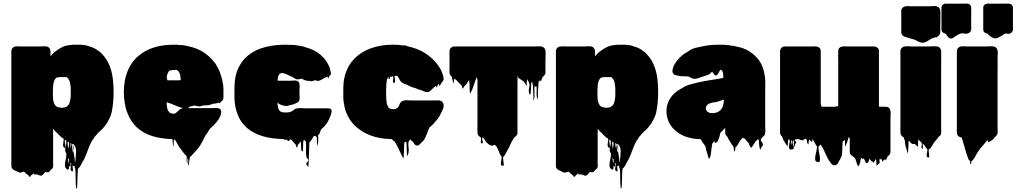

<svg xmlns="http://www.w3.org/2000/svg" viewBox="-20 -786 5819 1099"><path d="M630 -244Q630 -237 630 -231Q630 -225 629 -220Q628 -207 627 -194.5Q626 -182 624 -170Q622 -155 618.5 -140Q615 -125 608 -111L600 -96Q590 -75 573 -56Q572 -54 568 -50Q564 -45 558 -40.5Q552 -36 547 -31Q541 -24 535.5 -18.5Q530 -13 525 -6Q525 -6 524.5 -5.5Q524 -5 523 -5L514 10Q502 25 492 49.5Q482 74 473 99Q464 124 453 139Q452 140 451.5 142.5Q451 145 449 147Q449 147 449 147.5Q449 148 448 148Q448 149 446 153Q443 158 440.5 163Q438 168 433 173Q432 176 429 177L426 180Q424 202 423.5 234.5Q423 267 421 290Q421 291 418.5 292.5Q416 294 416 293Q413 270 413 235.5Q413 201 411 179Q408 177 408 175Q407 174 407 170.5Q407 167 407 166Q407 163 408 161Q407 163 402 165Q401 165 400.5 164.5Q400 164 399 164Q397 163 395 161Q396 174 397.5 186Q399 198 391 194Q381 189 385 174Q389 159 387 147Q386 147 384.5 146Q383 145 384 145Q384 144 383.5 143.5Q383 143 383 143Q384 153 384.5 161.5Q385 170 379 167Q376 165 374 162Q376 175 373.5 181.5Q371 188 363 183Q351 174 351.5 158.5Q352 143 356.5 125Q361 107 360 92Q358 90 356 86Q355 85 355 84Q353 78 353 72Q353 61 356 52Q358 43 359 34.5Q360 26 359 19Q357 17 355 16Q354 16 353 14Q352 12 353 14H351V25Q351 27 351.5 30Q352 33 352 36Q353 40 353.5 44.5Q354 49 354 57Q353 63 350.5 61Q348 59 345 57Q344 57 344 56.5Q344 56 344 56Q340 50 341 41.5Q342 33 343 26Q344 21 344.5 16.5Q345 12 344 8Q344 7 343.5 7Q343 7 343 6L336 3L335 2Q334 2 334 1.5Q334 1 333 1Q327 -3 323 -9Q320 -11 317 -13.5Q314 -16 312 -19Q310 -23 308 -24.5Q306 -26 304 -27Q302 -29 299 -31.5Q296 -34 294 -37Q292 -39 290 -41.5Q288 -44 286 -47Q284 -49 283 -50Q281 -53 283 -50.5Q285 -48 284 -42V151Q284 156 284.5 161.5Q285 167 283 172Q283 172 281 176Q280 177 280 177.5Q280 178 279 179Q277 182 271 186Q268 190 264 194.5Q260 199 254 200Q250 201 246.5 199.5Q243 198 240 197Q236 201 233 205.5Q230 210 226 214Q216 223 206.5 218Q197 213 186 212H178Q177 212 176 213Q175 214 174 213Q173 210 173 205L165 213Q164 214 162 215Q160 216 158 218Q157 219 155.5 222.5Q154 226 151 226Q147 226 145.5 222.5Q144 219 142 218Q142 218 142 217.5Q142 217 141 217Q139 216 135 212L128 206L125 203Q125 203 125 202.5Q125 202 124 202Q120 198 118 197L108 198Q107 199 103 201Q97 204 91 201Q90 202 89 201Q88 200 86 200Q86 200 74.5 194Q63 188 63 189Q59 187 56 185Q45 177 45 163V-493Q45 -499 46.5 -502Q48 -505 50 -509Q59 -520 71 -520Q74 -520 77 -520.5Q80 -521 83 -521Q89 -521 94.5 -520.5Q100 -520 105 -520H198Q206 -520 214.5 -520.5Q223 -521 231 -521Q235 -521 239 -521Q243 -521 247 -520Q248 -520 249 -519.5Q250 -519 251 -519Q260 -516 265 -507Q267 -503 268 -500Q269 -497 269 -486V-463Q271 -465 271 -466Q272 -466 272 -466.5Q272 -467 272 -467L273 -468Q277 -472 278 -474Q277 -473 282 -478.5Q287 -484 289 -485Q292 -487 294.5 -489.5Q297 -492 299 -493Q307 -499 314.5 -504Q322 -509 330 -513Q332 -515 334 -515Q346 -522 360.5 -525Q375 -528 389 -529Q396 -529 400 -530H416Q439 -531 459 -528.5Q479 -526 489 -521Q505 -517 518.5 -510.5Q532 -504 541 -496L550 -490Q554 -487 557.5 -484Q561 -481 564 -477Q592 -449 609 -405.5Q626 -362 629 -299Q630 -285 630 -274Q630 -263 630 -249ZM285 -210Q287 -201 290.5 -192.5Q294 -184 301 -178Q311 -171 325 -170Q327 -169 330 -169Q333 -169 335 -169L343 -170Q347 -171 350.5 -171.5Q354 -172 357 -173L362 -176Q373 -184 377 -195Q382 -207 384 -227Q385 -232 385 -237Q385 -242 385 -246V-275Q385 -280 384.5 -286Q384 -292 383 -298Q383 -303 382 -306Q381 -318 376 -327Q371 -337 365 -342Q361 -345 357.5 -345Q354 -345 349 -345Q341 -345 332 -345Q323 -345 315 -344Q312 -343 308 -342.5Q304 -342 301 -340Q294 -333 290.5 -324Q287 -315 285 -305Q285 -301 284.5 -296.5Q284 -292 284 -288Q283 -283 283 -277.5Q283 -272 283 -267Q282 -256 282.5 -245Q283 -234 284 -219V-214Q285 -213 285 -210ZM371 65Q372 63 372 60.5Q372 58 373 56Q374 50 374.5 44.5Q375 39 375 33Q375 29 375 29Q375 29 372 28Q372 28 371 27Q370 26 368 24H367V33Q367 38 367.5 43.5Q368 49 369 54Q370 56 370 59Q370 62 371 65ZM383 33V42L385 62Q386 57 386.5 53.5Q387 50 387 43V35Q385 33 383 33ZM397 42Q401 50 401 62Q401 65 401 68Q401 71 400 74V75Q402 91 405 108Q408 125 409 142V148Q410 145 410 142.5Q410 140 411 138Q411 136 411.5 132Q412 128 412 128Q415 105 415.5 80.5Q416 56 403 42Q400 38 398 38Q397 39 397 41H396Q396 41 396 40.5Q396 40 395 39Q392 35 391 35Q390 36 390.5 40.5Q391 45 391 46Q392 54 393.5 62Q395 70 396 78L398 89Q399 86 399 83Q399 80 400 77V76Q397 59 396.5 52.5Q396 46 397 42ZM373 152Q374 145 375 138Q376 131 375 125Q374 125 372.5 124Q371 123 372 123Q371 122 371 121.5Q371 121 370 120Q369 119 369 117.5Q369 116 368 115Q369 124 370.5 133.5Q372 143 373 152Z M1063 137Q1062 142 1062 153Q1062 164 1059 159Q1055 151 1057.5 140.5Q1060 130 1055 122Q1053 118 1053 126.5Q1053 135 1053 143Q1053 151 1051 148Q1047 138 1048.5 127.5Q1050 117 1048 107Q1043 103 1038.5 98Q1034 93 1031 89Q1027 84 1024 79.5Q1021 75 1018 71Q1010 63 1003 51L991 30Q991 29 988 23.5Q985 18 983 16Q981 14 979 13Q975 13 975 16Q974 26 974 35.5Q974 45 972 55Q972 57 971 52Q970 47 970 44Q969 36 968.5 27Q968 18 967 10H961Q901 8 852 -7Q803 -22 768 -53L762 -58L755 -65Q729 -93 712.5 -131Q696 -169 691 -221Q690 -221 690 -223Q689 -225 689 -233Q689 -234 689.5 -235Q690 -236 690 -237Q689 -242 689 -247.5Q689 -253 689 -259V-266Q690 -326 708 -373Q726 -420 758 -453Q760 -454 760.5 -455Q761 -456 762 -457Q763 -458 766 -460.5Q769 -463 769 -463Q772 -466 774 -467Q848 -530 974 -530H995Q999 -530 1000 -529Q1009 -529 1013 -528Q1027 -529 1034 -526Q1039 -525 1044 -524.5Q1049 -524 1054 -522Q1106 -512 1144 -487.5Q1182 -463 1207 -429Q1212 -425 1215 -419Q1218 -413 1221 -408L1229 -394Q1230 -391 1231.5 -388.5Q1233 -386 1234 -383Q1236 -380 1237 -377Q1238 -374 1239 -371Q1244 -357 1248.5 -342Q1253 -327 1255 -312Q1255 -308 1256 -306Q1258 -298 1258 -290Q1258 -282 1259 -274V-228Q1259 -214 1247 -205Q1244 -203 1240 -199Q1238 -194 1236 -194Q1236 -194 1232 -198Q1230 -198 1226 -197Q1222 -196 1220 -195Q1216 -194 1213 -193.5Q1210 -193 1206 -193Q1198 -192 1191 -189Q1184 -186 1176 -184Q1170 -183 1163 -183Q1156 -183 1149 -183Q1140 -182 1132.5 -179Q1125 -176 1117 -177Q1111 -178 1105 -179.5Q1099 -181 1092 -182Q1088 -181 1084.5 -180Q1081 -179 1077 -178Q1074 -177 1071 -177Q1068 -177 1065 -175Q1062 -173 1056 -167H1193Q1197 -167 1201.5 -167.5Q1206 -168 1211 -168H1216Q1222 -168 1230 -166Q1232 -166 1233 -165.5Q1234 -165 1235 -165Q1242 -162 1245 -154Q1247 -148 1246 -144Q1246 -137 1243 -128L1240 -120Q1234 -104 1224 -93Q1220 -88 1216 -83Q1212 -78 1207 -73Q1203 -69 1199 -65Q1195 -61 1190 -57L1184 -51Q1179 -46 1175.5 -39.5Q1172 -33 1168 -27Q1165 -24 1164 -22Q1166 -24 1164 -20Q1162 -16 1160 -18Q1158 -13 1155.5 -9Q1153 -5 1149 3Q1147 8 1144.5 12.5Q1142 17 1140 22Q1134 33 1129 40Q1128 43 1126.5 45.5Q1125 48 1123 50L1119 56Q1118 57 1117 59Q1116 61 1114 63Q1108 70 1102 76.5Q1096 83 1090 90L1083 97Q1081 100 1078.5 103Q1076 106 1073 108Q1069 112 1067 112Q1066 118 1065.5 124.5Q1065 131 1063 137ZM938 -326H943Q956 -326 969 -326.5Q982 -327 995 -326L1014 -327V-339Q1013 -340 1013 -341Q1013 -345 1012.5 -350Q1012 -355 1011 -359L1005 -373Q1004 -374 1004 -374.5Q1004 -375 1003 -376Q998 -383 992 -385Q992 -386 989 -386H988Q981 -386 974 -385.5Q967 -385 960 -384Q958 -383 954.5 -382.5Q951 -382 948 -380Q947 -379 947 -378.5Q947 -378 946 -377Q944 -375 943 -372Q942 -369 940 -367Q934 -351 934.5 -344Q935 -337 938 -326ZM965 -136Q967 -135 977 -135Q983 -137 988.5 -141Q994 -145 998 -149L1007 -158Q1015 -164 1019 -165Q1023 -166 1028 -167Q1021 -169 1014.5 -171Q1008 -173 1001 -175Q990 -179 979.5 -184Q969 -189 958 -193L938 -199Q936 -201 934 -201V-196Q934 -195 934.5 -187.5Q935 -180 935 -178Q936 -167 940.5 -156.5Q945 -146 953 -140L961 -137Q962 -136 965 -136Z M1852 -82 1845 -73Q1844 -71 1839 -65Q1834 -59 1828 -54L1827 -53Q1827 -53 1826.5 -52.5Q1826 -52 1825 -52L1819 -46Q1818 -46 1818 -45.5Q1818 -45 1818 -45Q1814 -37 1811.5 -27.5Q1809 -18 1801 -13Q1801 2 1801.5 16.5Q1802 31 1797 45Q1795 52 1794.5 43Q1794 34 1794 20Q1794 6 1793 -1Q1792 -3 1790.5 -3Q1789 -3 1788 -4Q1787 -5 1787 -8Q1781 -6 1777 -9Q1776 -6 1774 -3Q1772 0 1770 3Q1766 10 1761.5 17Q1757 24 1751 28Q1750 49 1749.5 70Q1749 91 1748 113Q1748 122 1747 138.5Q1746 155 1745.5 165Q1745 175 1743 167Q1732 156 1733 150.5Q1734 145 1739 141.5Q1744 138 1745 132.5Q1746 127 1735 116Q1730 94 1731.5 71Q1733 48 1731 26Q1731 24 1730 24Q1729 24 1728 23Q1727 21 1726 19Q1725 17 1723 16H1721Q1717 18 1717 17Q1715 33 1715 49.5Q1715 66 1713 82Q1713 83 1709 79Q1705 77 1705 75Q1703 62 1703 48.5Q1703 35 1701 22Q1698 27 1694 33Q1690 39 1685 42Q1684 46 1683.5 50Q1683 54 1681 57Q1680 58 1678.5 57Q1677 56 1676 55Q1675 52 1674.5 48Q1674 44 1672 41Q1671 40 1669 38Q1667 36 1665 34Q1661 30 1658 26Q1655 22 1651 18Q1651 18 1650.5 17.5Q1650 17 1650 16Q1649 15 1648 14Q1647 13 1645 12Q1641 11 1638.5 15Q1636 19 1633 21Q1628 23 1626 18.5Q1624 14 1621 13L1613 15Q1609 16 1605 10H1599Q1466 7 1396 -52Q1395 -52 1395 -52.5Q1395 -53 1394 -53Q1393 -55 1391 -56.5Q1389 -58 1387 -60Q1340 -104 1326 -182Q1326 -184 1325.5 -186Q1325 -188 1325 -189Q1322 -208 1322 -228Q1322 -248 1322 -267Q1322 -283 1322.5 -299Q1323 -315 1325 -330Q1325 -332 1325.5 -333Q1326 -334 1326 -335Q1333 -384 1358 -421Q1362 -427 1366 -433Q1370 -439 1374 -443Q1449 -530 1613 -530Q1619 -530 1625.5 -530Q1632 -530 1638 -529Q1653 -530 1669 -528Q1685 -526 1700 -523Q1707 -522 1713.5 -520.5Q1720 -519 1727 -516Q1779 -502 1810.5 -476Q1842 -450 1858 -418Q1858 -417 1859.5 -415Q1861 -413 1860 -414Q1864 -407 1866.5 -399.5Q1869 -392 1871 -384Q1871 -381 1871.5 -378.5Q1872 -376 1873 -373Q1875 -369 1875 -365Q1875 -364 1873 -360Q1873 -358 1872 -357Q1871 -355 1869 -354Q1867 -353 1869 -354Q1869 -354 1868.5 -353.5Q1868 -353 1867 -353Q1866 -351 1863 -344.5Q1860 -338 1859 -338Q1858 -338 1858 -338.5Q1858 -339 1858 -339Q1856 -339 1856 -342.5Q1856 -346 1854 -347L1846 -344Q1839 -341 1833 -337Q1827 -333 1820 -330Q1815 -327 1808.5 -324.5Q1802 -322 1795 -323L1785 -327Q1782 -327 1781 -326Q1779 -326 1775 -324Q1771 -323 1767.5 -321.5Q1764 -320 1760 -321Q1757 -321 1751 -323Q1747 -323 1743.5 -323Q1740 -323 1736 -324Q1728 -325 1721 -328.5Q1714 -332 1707 -336Q1706 -336 1706 -335.5Q1706 -335 1705 -335Q1697 -333 1688.5 -332Q1680 -331 1672 -334Q1668 -336 1664 -339Q1660 -342 1656 -344Q1650 -347 1644 -349.5Q1638 -352 1632 -355Q1624 -359 1615 -363Q1606 -367 1595 -368Q1588 -368 1583 -365Q1573 -358 1570 -339Q1569 -334 1569 -324H1649Q1656 -324 1663 -325Q1670 -326 1677 -324Q1691 -321 1694 -306Q1695 -302 1695 -298Q1695 -294 1695 -289Q1695 -282 1694.5 -274.5Q1694 -267 1694 -259Q1694 -252 1694.5 -245Q1695 -238 1695 -231Q1695 -227 1695 -223Q1695 -219 1694 -215Q1694 -213 1692 -209Q1688 -200 1679 -198Q1673 -194 1669 -193Q1665 -191 1660 -189Q1655 -187 1646 -186Q1635 -182 1624.5 -180Q1614 -178 1601 -182Q1595 -184 1588.5 -186Q1582 -188 1577 -192Q1575 -193 1572 -196Q1572 -195 1570.5 -200.5Q1569 -206 1569 -191V-184Q1570 -177 1572 -169Q1574 -161 1578 -155Q1583 -148 1589 -146Q1595 -144 1600 -143H1602Q1605 -142 1613 -142Q1621 -142 1627 -142.5Q1633 -143 1637 -144Q1641 -145 1644 -146.5Q1647 -148 1650 -149Q1655 -151 1659 -154.5Q1663 -158 1667 -161Q1669 -163 1673.5 -164Q1678 -165 1683 -166Q1694 -168 1705.5 -167Q1717 -166 1727 -166H1862Q1865 -166 1867 -165Q1870 -165 1874 -161Q1876 -160 1877 -155Q1878 -155 1878 -153Q1879 -150 1877 -141Q1877 -140 1876.5 -139Q1876 -138 1876 -137Q1875 -133 1874 -130Q1873 -127 1872 -124Q1865 -103 1852 -82Z M2513 -201Q2519 -195 2519 -187Q2521 -174 2515 -160.5Q2509 -147 2504 -137Q2495 -118 2483.5 -103.5Q2472 -89 2459 -75Q2456 -72 2451.5 -68Q2447 -64 2445 -62Q2443 -61 2440 -58Q2440 -58 2438 -56Q2434 -49 2431 -40Q2428 -31 2425 -23Q2421 -15 2417 -5Q2413 5 2408 13L2402 21L2401 22Q2398 25 2395.5 27.5Q2393 30 2390 32Q2387 35 2384.5 38Q2382 41 2378 44Q2371 49 2363 46.5Q2355 44 2350 37Q2349 35 2348.5 32.5Q2348 30 2346 29Q2344 27 2344 26Q2340 24 2335 19Q2332 17 2330 14Q2328 12 2328 12Q2318 22 2317.5 35Q2317 48 2319 62Q2321 76 2318 90Q2318 93 2314 99Q2313 101 2312 105.5Q2311 110 2310 108Q2308 87 2308 66.5Q2308 46 2306 25Q2306 25 2302 27Q2301 27 2300.5 27.5Q2300 28 2298 28Q2295 28 2294 29Q2293 51 2292.5 74.5Q2292 98 2290 121Q2290 122 2289 119.5Q2288 117 2286 116L2282 109Q2279 103 2276 96.5Q2273 90 2270 84Q2260 60 2246 36Q2241 27 2236 20Q2236 22 2234 22Q2233 23 2230 17Q2224 10 2217 10Q2088 7 2011 -67L2007 -71Q1985 -94 1969.5 -124.5Q1954 -155 1949 -192Q1945 -210 1945 -228Q1945 -246 1945 -265V-266Q1945 -274 1945 -282.5Q1945 -291 1946 -300Q1946 -305 1946.5 -310Q1947 -315 1948 -320Q1948 -322 1948 -325Q1948 -328 1949 -331Q1949 -332 1949.5 -333Q1950 -334 1950 -335Q1955 -361 1965 -384.5Q1975 -408 1989 -428Q1991 -431 1996 -436Q2034 -482 2093.5 -506Q2153 -530 2226 -530Q2232 -530 2238 -530Q2244 -530 2249 -529Q2255 -531 2260 -529L2284 -526Q2298 -528 2307 -524L2313 -521Q2378 -507 2420 -477.5Q2462 -448 2487 -413Q2489 -410 2491.5 -406.5Q2494 -403 2496 -399Q2509 -380 2515 -356Q2516 -355 2516 -353.5Q2516 -352 2517 -350Q2521 -336 2518 -327Q2518 -326 2517.5 -325.5Q2517 -325 2517 -325Q2516 -321 2514 -319.5Q2512 -318 2510 -316Q2509 -315 2508 -313.5Q2507 -312 2506 -310Q2506 -310 2504 -306Q2502 -302 2500 -300Q2499 -299 2498.5 -296Q2498 -293 2496 -294Q2494 -296 2494 -299.5Q2494 -303 2492 -305Q2491 -306 2488 -303Q2486 -301 2484 -295Q2483 -292 2482.5 -288.5Q2482 -285 2480 -285Q2478 -285 2478 -289.5Q2478 -294 2476 -295Q2476 -296 2472 -292Q2468 -288 2464 -286Q2456 -279 2446 -268.5Q2436 -258 2424 -259Q2416 -259 2408 -263Q2400 -267 2392 -269Q2388 -271 2382.5 -272Q2377 -273 2372 -275Q2368 -277 2363 -279.5Q2358 -282 2353 -283Q2347 -285 2340.5 -286.5Q2334 -288 2329 -291Q2324 -293 2319 -296Q2314 -299 2309 -301Q2304 -304 2298.5 -305.5Q2293 -307 2288 -309Q2284 -311 2282 -313Q2274 -317 2269 -327Q2265 -334 2261.5 -341.5Q2258 -349 2251 -353L2245 -347Q2249 -351 2249 -353Q2248 -353 2244.5 -352Q2241 -351 2239 -350V-341Q2240 -337 2240.5 -333.5Q2241 -330 2241 -326Q2243 -318 2240 -315Q2239 -312 2236.5 -312Q2234 -312 2232 -312L2231 -313Q2229 -315 2229 -320Q2229 -325 2230 -330.5Q2231 -336 2231 -341V-346Q2231 -349 2230.5 -349.5Q2230 -350 2230 -350Q2229 -350 2228 -349.5Q2227 -349 2226 -349Q2222 -347 2222 -347Q2221 -346 2217 -346Q2216 -346 2214.5 -347Q2213 -348 2212 -346Q2211 -344 2211 -338Q2211 -332 2208 -333Q2203 -335 2203 -340Q2203 -345 2204 -348Q2202 -346 2202 -346Q2200 -342 2200 -342Q2199 -340 2198 -337Q2197 -334 2196 -332Q2193 -326 2193 -318Q2192 -313 2191.5 -307Q2191 -301 2191 -295V-290Q2191 -286 2191 -281.5Q2191 -277 2190 -272Q2190 -258 2190 -246.5Q2190 -235 2191 -224V-218Q2192 -216 2192 -211Q2192 -206 2193 -204Q2193 -201 2193.5 -198.5Q2194 -196 2194 -193Q2195 -192 2195 -190.5Q2195 -189 2196 -187Q2200 -174 2208 -167Q2210 -165 2217 -163Q2219 -162 2223 -162Q2227 -161 2230 -161Q2233 -161 2237 -161Q2239 -162 2241.5 -162Q2244 -162 2246 -163Q2249 -165 2252.5 -167Q2256 -169 2258 -172Q2259 -174 2260 -175Q2261 -176 2262 -177L2268 -191Q2271 -200 2279 -205Q2281 -208 2284.5 -208.5Q2288 -209 2287 -209Q2291 -211 2294 -211Q2302 -213 2314.5 -212Q2327 -211 2337 -211H2468Q2475 -211 2482.5 -211.5Q2490 -212 2497 -211Q2503 -209 2506 -207L2511 -204Q2513 -202 2513 -201Z M3102 -395Q3102 -389 3102.5 -382.5Q3103 -376 3102 -370Q3102 -365 3101 -363Q3100 -362 3100 -361Q3100 -360 3099 -359Q3101 -361 3097.5 -357Q3094 -353 3095 -354Q3094 -353 3093 -352Q3092 -351 3091 -350Q3091 -350 3090.5 -349.5Q3090 -349 3089 -349Q3089 -349 3088.5 -348.5Q3088 -348 3087 -348Q3086 -346 3085.5 -343Q3085 -340 3083 -338Q3081 -332 3079 -328Q3078 -326 3077.5 -321.5Q3077 -317 3075 -319Q3073 -321 3073 -328Q3072 -327 3071 -326Q3070 -325 3069 -324Q3067 -322 3067 -322Q3066 -321 3065 -320.5Q3064 -320 3063 -319Q3062 -306 3061.5 -293Q3061 -280 3059 -267Q3059 -260 3059 -246Q3059 -232 3058.5 -223Q3058 -214 3055 -221Q3050 -238 3051.5 -256.5Q3053 -275 3051 -292Q3051 -294 3050 -292Q3049 -290 3048 -290Q3047 -289 3046 -289.5Q3045 -290 3044 -290Q3043 -291 3041.5 -294Q3040 -297 3040 -295Q3038 -275 3039.5 -254Q3041 -233 3036 -213Q3034 -206 3033.5 -215.5Q3033 -225 3033 -239.5Q3033 -254 3032 -262Q3031 -278 3031 -284Q3031 -290 3030.5 -296Q3030 -302 3026 -317Q3026 -317 3025.5 -316.5Q3025 -316 3024 -316L3021 -313Q3020 -297 3019.5 -281Q3019 -265 3017 -249Q3017 -248 3015 -246Q3013 -244 3012 -245Q3005 -260 3007 -272Q3009 -284 3011 -295.5Q3013 -307 3003 -322L2997 -333Q2995 -323 2995 -313.5Q2995 -304 2993 -294Q2992 -292 2991 -296.5Q2990 -301 2989 -303Q2988 -306 2985.5 -309Q2983 -312 2981 -315Q2977 -321 2966 -327.5Q2955 -334 2946 -341Q2938 -357 2938 -357Q2938 -357 2940.5 -349.5Q2943 -342 2942 -337Q2943 -331 2942.5 -325Q2942 -319 2942 -312V-31Q2942 -28 2942 -24.5Q2942 -21 2941 -18L2938 -12L2935 -9Q2934 -8 2933.5 -7Q2933 -6 2931 -5Q2931 -5 2930.5 -4.5Q2930 -4 2929 -4Q2929 -4 2928.5 -3.5Q2928 -3 2927 -3Q2926 0 2920 7L2919 8Q2918 9 2915.5 14.5Q2913 20 2909 25Q2907 29 2904.5 34Q2902 39 2900 44L2891 63Q2890 65 2889 67Q2888 69 2886 71Q2879 86 2869 103Q2863 111 2860 112Q2859 120 2861 133Q2863 146 2863.5 155.5Q2864 165 2855 163Q2847 161 2847 151.5Q2847 142 2849.5 130.5Q2852 119 2851 110Q2850 109 2850 108Q2849 108 2848.5 107.5Q2848 107 2848 107L2843 99Q2843 99 2843 98.5Q2843 98 2842 98Q2842 97 2841.5 96.5Q2841 96 2841 95Q2839 91 2839 90Q2835 79 2830.5 69Q2826 59 2820 50Q2819 49 2818 48Q2817 47 2816 46Q2813 44 2810 44Q2807 44 2804 45Q2801 48 2796 48Q2789 48 2782 43.5Q2775 39 2770 34L2762 26Q2757 19 2752.5 11.5Q2748 4 2740 0Q2739 9 2742.5 22.5Q2746 36 2738 35Q2730 34 2732.5 21.5Q2735 9 2731 -1L2725 -4Q2713 -13 2713 -28Q2712 -39 2712.5 -50Q2713 -61 2713 -70V-329L2709 -345Q2709 -344 2705 -334.5Q2701 -325 2701 -325Q2697 -312 2692 -298.5Q2687 -285 2682 -271Q2678 -262 2674 -256Q2673 -254 2671.5 -251Q2670 -248 2670 -249Q2668 -268 2668 -287Q2668 -306 2666 -325Q2666 -324 2661 -324Q2659 -320 2657 -316Q2655 -312 2652 -308Q2648 -299 2639 -294Q2639 -293 2634.5 -286.5Q2630 -280 2630 -280Q2626 -278 2626 -284Q2623 -291 2623.5 -291.5Q2624 -292 2624 -293Q2624 -294 2618 -301L2600 -319Q2597 -322 2594 -325.5Q2591 -329 2584 -333Q2582 -335 2580 -335Q2578 -330 2578.5 -322.5Q2579 -315 2575 -310Q2574 -308 2573.5 -314Q2573 -320 2571 -324L2568 -337Q2567 -339 2566.5 -342Q2566 -345 2565 -348Q2557 -354 2554 -364Q2553 -366 2553 -370Q2552 -378 2552.5 -385Q2553 -392 2553 -399V-493Q2553 -508 2566 -516Q2566 -516 2566.5 -516.5Q2567 -517 2568 -517Q2570 -519 2572.5 -519Q2575 -519 2577 -520H3043Q3048 -520 3053 -520.5Q3058 -521 3063 -521Q3069 -521 3075 -520.5Q3081 -520 3086 -518Q3090 -516 3091 -515Q3097 -512 3100 -503Q3102 -499 3102 -495Q3103 -491 3103 -487Q3103 -483 3103 -479Q3102 -458 3102 -437Q3102 -416 3102 -395Z M3747 -244Q3747 -237 3747 -231Q3747 -225 3746 -220Q3745 -207 3744 -194.5Q3743 -182 3741 -170Q3739 -155 3735.5 -140Q3732 -125 3725 -111L3717 -96Q3707 -75 3690 -56Q3689 -54 3685 -50Q3681 -45 3675 -40.5Q3669 -36 3664 -31Q3658 -24 3652.5 -18.5Q3647 -13 3642 -6Q3642 -6 3641.5 -5.5Q3641 -5 3640 -5L3631 10Q3619 25 3609 49.5Q3599 74 3590 99Q3581 124 3570 139Q3569 140 3568.5 142.5Q3568 145 3566 147Q3566 147 3566 147.5Q3566 148 3565 148Q3565 149 3563 153Q3560 158 3557.5 163Q3555 168 3550 173Q3549 176 3546 177L3543 180Q3541 202 3540.5 234.5Q3540 267 3538 290Q3538 291 3535.5 292.5Q3533 294 3533 293Q3530 270 3530 235.5Q3530 201 3528 179Q3525 177 3525 175Q3524 174 3524 170.5Q3524 167 3524 166Q3524 163 3525 161Q3524 163 3519 165Q3518 165 3517.5 164.5Q3517 164 3516 164Q3514 163 3512 161Q3513 174 3514.5 186Q3516 198 3508 194Q3498 189 3502 174Q3506 159 3504 147Q3503 147 3501.5 146Q3500 145 3501 145Q3501 144 3500.5 143.5Q3500 143 3500 143Q3501 153 3501.5 161.5Q3502 170 3496 167Q3493 165 3491 162Q3493 175 3490.5 181.5Q3488 188 3480 183Q3468 174 3468.5 158.5Q3469 143 3473.5 125Q3478 107 3477 92Q3475 90 3473 86Q3472 85 3472 84Q3470 78 3470 72Q3470 61 3473 52Q3475 43 3476 34.5Q3477 26 3476 19Q3474 17 3472 16Q3471 16 3470 14Q3469 12 3470 14H3468V25Q3468 27 3468.5 30Q3469 33 3469 36Q3470 40 3470.5 44.5Q3471 49 3471 57Q3470 63 3467.5 61Q3465 59 3462 57Q3461 57 3461 56.5Q3461 56 3461 56Q3457 50 3458 41.5Q3459 33 3460 26Q3461 21 3461.5 16.5Q3462 12 3461 8Q3461 7 3460.5 7Q3460 7 3460 6L3453 3L3452 2Q3451 2 3451 1.5Q3451 1 3450 1Q3444 -3 3440 -9Q3437 -11 3434 -13.5Q3431 -16 3429 -19Q3427 -23 3425 -24.5Q3423 -26 3421 -27Q3419 -29 3416 -31.5Q3413 -34 3411 -37Q3409 -39 3407 -41.5Q3405 -44 3403 -47Q3401 -49 3400 -50Q3398 -53 3400 -50.5Q3402 -48 3401 -42V151Q3401 156 3401.5 161.5Q3402 167 3400 172Q3400 172 3398 176Q3397 177 3397 177.5Q3397 178 3396 179Q3394 182 3388 186Q3385 190 3381 194.5Q3377 199 3371 200Q3367 201 3363.5 199.5Q3360 198 3357 197Q3353 201 3350 205.5Q3347 210 3343 214Q3333 223 3323.5 218Q3314 213 3303 212H3295Q3294 212 3293 213Q3292 214 3291 213Q3290 210 3290 205L3282 213Q3281 214 3279 215Q3277 216 3275 218Q3274 219 3272.5 222.5Q3271 226 3268 226Q3264 226 3262.5 222.5Q3261 219 3259 218Q3259 218 3259 217.5Q3259 217 3258 217Q3256 216 3252 212L3245 206L3242 203Q3242 203 3242 202.5Q3242 202 3241 202Q3237 198 3235 197L3225 198Q3224 199 3220 201Q3214 204 3208 201Q3207 202 3206 201Q3205 200 3203 200Q3203 200 3191.5 194Q3180 188 3180 189Q3176 187 3173 185Q3162 177 3162 163V-493Q3162 -499 3163.5 -502Q3165 -505 3167 -509Q3176 -520 3188 -520Q3191 -520 3194 -520.5Q3197 -521 3200 -521Q3206 -521 3211.5 -520.5Q3217 -520 3222 -520H3315Q3323 -520 3331.5 -520.5Q3340 -521 3348 -521Q3352 -521 3356 -521Q3360 -521 3364 -520Q3365 -520 3366 -519.5Q3367 -519 3368 -519Q3377 -516 3382 -507Q3384 -503 3385 -500Q3386 -497 3386 -486V-463Q3388 -465 3388 -466Q3389 -466 3389 -466.5Q3389 -467 3389 -467L3390 -468Q3394 -472 3395 -474Q3394 -473 3399 -478.5Q3404 -484 3406 -485Q3409 -487 3411.5 -489.5Q3414 -492 3416 -493Q3424 -499 3431.5 -504Q3439 -509 3447 -513Q3449 -515 3451 -515Q3463 -522 3477.5 -525Q3492 -528 3506 -529Q3513 -529 3517 -530H3533Q3556 -531 3576 -528.5Q3596 -526 3606 -521Q3622 -517 3635.5 -510.5Q3649 -504 3658 -496L3667 -490Q3671 -487 3674.5 -484Q3678 -481 3681 -477Q3709 -449 3726 -405.5Q3743 -362 3746 -299Q3747 -285 3747 -274Q3747 -263 3747 -249ZM3402 -210Q3404 -201 3407.5 -192.5Q3411 -184 3418 -178Q3428 -171 3442 -170Q3444 -169 3447 -169Q3450 -169 3452 -169L3460 -170Q3464 -171 3467.5 -171.5Q3471 -172 3474 -173L3479 -176Q3490 -184 3494 -195Q3499 -207 3501 -227Q3502 -232 3502 -237Q3502 -242 3502 -246V-275Q3502 -280 3501.5 -286Q3501 -292 3500 -298Q3500 -303 3499 -306Q3498 -318 3493 -327Q3488 -337 3482 -342Q3478 -345 3474.5 -345Q3471 -345 3466 -345Q3458 -345 3449 -345Q3440 -345 3432 -344Q3429 -343 3425 -342.5Q3421 -342 3418 -340Q3411 -333 3407.5 -324Q3404 -315 3402 -305Q3402 -301 3401.5 -296.5Q3401 -292 3401 -288Q3400 -283 3400 -277.5Q3400 -272 3400 -267Q3399 -256 3399.5 -245Q3400 -234 3401 -219V-214Q3402 -213 3402 -210ZM3488 65Q3489 63 3489 60.5Q3489 58 3490 56Q3491 50 3491.5 44.5Q3492 39 3492 33Q3492 29 3492 29Q3492 29 3489 28Q3489 28 3488 27Q3487 26 3485 24H3484V33Q3484 38 3484.5 43.5Q3485 49 3486 54Q3487 56 3487 59Q3487 62 3488 65ZM3500 33V42L3502 62Q3503 57 3503.5 53.5Q3504 50 3504 43V35Q3502 33 3500 33ZM3514 42Q3518 50 3518 62Q3518 65 3518 68Q3518 71 3517 74V75Q3519 91 3522 108Q3525 125 3526 142V148Q3527 145 3527 142.5Q3527 140 3528 138Q3528 136 3528.5 132Q3529 128 3529 128Q3532 105 3532.5 80.5Q3533 56 3520 42Q3517 38 3515 38Q3514 39 3514 41H3513Q3513 41 3513 40.5Q3513 40 3512 39Q3509 35 3508 35Q3507 36 3507.5 40.5Q3508 45 3508 46Q3509 54 3510.5 62Q3512 70 3513 78L3515 89Q3516 86 3516 83Q3516 80 3517 77V76Q3514 59 3513.5 52.5Q3513 46 3514 42ZM3490 152Q3491 145 3492 138Q3493 131 3492 125Q3491 125 3489.5 124Q3488 123 3489 123Q3488 122 3488 121.5Q3488 121 3487 120Q3486 119 3486 117.5Q3486 116 3485 115Q3486 124 3487.5 133.5Q3489 143 3490 152Z M4361 -36Q4361 -32 4360 -30Q4360 -17 4355 -11Q4354 -9 4351 -6.5Q4348 -4 4345 -2Q4334 9 4335 16Q4336 23 4341 28Q4346 33 4347 40Q4348 47 4337 58Q4336 61 4335.5 64.5Q4335 68 4333 70Q4332 71 4329 65Q4328 60 4327 54Q4326 48 4325 42Q4324 25 4324.5 22.5Q4325 20 4320 9L4316 13Q4313 16 4310.5 18Q4308 20 4305 24Q4301 30 4297 36Q4293 42 4289 48Q4288 49 4286 53Q4284 57 4282 58Q4277 60 4274 53Q4271 46 4269 44Q4268 41 4267.5 38Q4267 35 4265 32Q4263 31 4259 27Q4257 25 4256 23L4246 11L4241 6Q4239 7 4236 5Q4233 3 4231 2Q4226 7 4226 8Q4218 15 4212.5 24.5Q4207 34 4202 44Q4201 46 4198.5 49Q4196 52 4193 54Q4191 56 4190 56Q4189 62 4188.5 68.5Q4188 75 4186 81Q4185 82 4183.5 80.5Q4182 79 4182 78Q4180 70 4180.5 66.5Q4181 63 4177 51Q4176 51 4175.5 50.5Q4175 50 4175 50Q4175 49 4173 47Q4173 45 4171.5 44Q4170 43 4170 43L4161 28L4149 9Q4148 5 4146 1.5Q4144 -2 4142 -5L4141 -6Q4137 -9 4133 -16Q4133 -17 4132.5 -17.5Q4132 -18 4132 -19Q4131 -24 4131 -30.5Q4131 -37 4131 -47V-55Q4129 -53 4128 -51L4125 -48Q4116 -37 4105 -28Q4101 -18 4099 -7.5Q4097 3 4092 13Q4091 17 4088.5 21.5Q4086 26 4082 29Q4081 30 4076.5 31Q4072 32 4071 31Q4070 28 4070 24.5Q4070 21 4070 18Q4069 21 4067.5 23.5Q4066 26 4064 28Q4063 30 4061 31.5Q4059 33 4057 35Q4054 51 4052.5 65.5Q4051 80 4049 96Q4048 100 4047 104.5Q4046 109 4044 114Q4044 119 4041 122Q4040 123 4037 120Q4036 118 4035 115.5Q4034 113 4033 111Q4032 106 4029 94.5Q4026 83 4024 79Q4023 75 4022 70.5Q4021 66 4020 62Q4019 59 4018.5 55.5Q4018 52 4016 48L4013 45Q4010 41 4007 36.5Q4004 32 4001 28Q4000 25 3998 22.5Q3996 20 3994 16Q3993 14 3992 12.5Q3991 11 3989 10H3981Q3916 8 3869.5 -21Q3823 -50 3805 -95Q3804 -98 3803 -101Q3802 -104 3801 -107Q3801 -108 3800.5 -109Q3800 -110 3800 -111Q3799 -116 3798 -120.5Q3797 -125 3796 -129Q3795 -135 3795 -141.5Q3795 -148 3795 -154Q3795 -158 3795.5 -161Q3796 -164 3796 -168L3797 -175Q3800 -191 3806 -204Q3820 -236 3849 -259Q3855 -264 3861 -268Q3867 -272 3874 -276L3887 -283Q3889 -285 3892 -287Q3895 -289 3898 -290Q3900 -292 3903 -293Q3906 -294 3909 -295Q3920 -300 3931.5 -303Q3943 -306 3955 -309Q3969 -313 3983.5 -316Q3998 -319 4014 -322L4038 -326Q4052 -328 4065.5 -330.5Q4079 -333 4093 -335Q4097 -335 4098 -336L4120 -340V-356Q4120 -352 4119.5 -358Q4119 -364 4119 -365Q4119 -364 4118.5 -367.5Q4118 -371 4118 -370Q4118 -371 4117.5 -372Q4117 -373 4117 -374Q4115 -380 4109 -386Q4108 -386 4108 -386.5Q4108 -387 4106 -387Q4104 -386 4101.5 -383Q4099 -380 4098 -378Q4095 -373 4091 -365.5Q4087 -358 4081 -355Q4074 -351 4068 -360Q4062 -369 4058 -373Q4056 -375 4055 -375L4046 -366Q4043 -364 4040 -362Q4037 -360 4034 -358Q4028 -355 4021.5 -353.5Q4015 -352 4009 -350Q3997 -346 3985.5 -341.5Q3974 -337 3962 -335Q3947 -333 3934 -341.5Q3921 -350 3906 -349Q3892 -349 3878.5 -350Q3865 -351 3851 -355Q3847 -357 3846 -357Q3845 -357 3844 -356Q3843 -355 3842 -356Q3841 -357 3840.5 -358Q3840 -359 3838 -360Q3837 -362 3835 -364Q3833 -366 3833 -366Q3832 -367 3830 -371Q3828 -377 3829 -383.5Q3830 -390 3832 -396Q3833 -399 3834 -402Q3835 -405 3836 -409Q3846 -428 3858 -442Q3869 -456 3884.5 -469Q3900 -482 3920 -492Q3928 -499 3939 -504Q3949 -509 3960.5 -512Q3972 -515 3984 -517Q4007 -523 4034 -526.5Q4061 -530 4093 -530H4113Q4119 -530 4124 -530Q4129 -530 4132 -529L4139 -528H4144Q4157 -528 4163 -525Q4180 -524 4197 -519Q4209 -517 4220.5 -514Q4232 -511 4241 -506Q4254 -502 4266.5 -494Q4279 -486 4289 -478Q4289 -477 4289.5 -477Q4290 -477 4290 -477Q4293 -475 4295.5 -472.5Q4298 -470 4300 -468Q4348 -425 4357 -353Q4358 -352 4358 -350Q4361 -329 4360.5 -308Q4360 -287 4360 -266V-59Q4360 -54 4360.5 -48Q4361 -42 4361 -36ZM4123 -203V-215Q4123 -216 4121 -215Q4120 -215 4118.5 -214.5Q4117 -214 4116 -214Q4112 -212 4107 -210.5Q4102 -209 4097 -207Q4087 -203 4076.5 -201.5Q4066 -200 4055 -198Q4050 -197 4044 -195Q4038 -193 4033 -190Q4029 -187 4027 -184Q4020 -175 4020 -166Q4020 -159 4027 -148Q4029 -147 4031.5 -145.5Q4034 -144 4037 -142L4042 -140Q4055 -139 4056 -138.5Q4057 -138 4068 -139Q4111 -145 4120 -188Q4122 -194 4122 -199Q4122 -202 4123 -203Z M4895 164Q4894 165 4893 164Q4892 163 4890 162Q4888 160 4886 154Q4879 135 4877.5 127Q4876 119 4862 109Q4860 108 4858 106.5Q4856 105 4854 104Q4844 96 4844 83V8L4839 0Q4836 0 4836 2Q4835 6 4834.5 10Q4834 14 4832 19Q4831 25 4828 30Q4825 35 4823 41Q4822 44 4821 49.5Q4820 55 4819 52Q4816 44 4816.5 34Q4817 24 4815 15Q4815 15 4811 19Q4809 20 4806.5 21.5Q4804 23 4803 26Q4802 45 4801.5 64Q4801 83 4799 103Q4799 104 4795.5 111Q4792 118 4792 119Q4787 129 4778 145.5Q4769 162 4753 160Q4744 158 4738.5 151Q4733 144 4728 137Q4718 123 4711 106.5Q4704 90 4696 74Q4694 68 4690.5 62Q4687 56 4683 51Q4681 47 4680 46Q4679 44 4678.5 43Q4678 42 4676 42Q4674 44 4671.5 47Q4669 50 4665 52Q4664 63 4667 79Q4670 95 4672.5 110Q4675 125 4673 134Q4671 143 4660 142Q4645 139 4645.5 122.5Q4646 106 4651.5 85.5Q4657 65 4656 50Q4655 49 4654 48Q4653 47 4652 46Q4650 44 4648 40Q4647 38 4645.5 35Q4644 32 4642 29L4636 18Q4635 16 4634 13.5Q4633 11 4631 9Q4630 13 4630 17.5Q4630 22 4628 26Q4628 26 4620 21Q4618 19 4616 16.5Q4614 14 4612 12Q4609 19 4608.5 28.5Q4608 38 4608 39Q4608 40 4606.5 39.5Q4605 39 4604 38Q4599 32 4599 23.5Q4599 15 4593 8Q4593 8 4592.5 8Q4592 8 4591 7Q4587 11 4579 14Q4579 19 4576 18Q4577 18 4574 17Q4571 16 4572 16Q4565 17 4558.5 13.5Q4552 10 4544 10Q4540 10 4537 11Q4534 12 4531 14Q4527 21 4530.5 21.5Q4534 22 4536.5 24.5Q4539 27 4532 40Q4531 42 4530 44.5Q4529 47 4528 50Q4527 52 4526 56Q4525 60 4524 58Q4523 50 4524 34.5Q4525 19 4523 17Q4522 17 4521 18Q4521 18 4520.5 18Q4520 18 4520 19Q4515 25 4518 37Q4521 49 4523 58.5Q4525 68 4516 69Q4512 69 4511 68Q4509 73 4504 70Q4496 66 4496 56.5Q4496 47 4498.5 35.5Q4501 24 4500 15Q4500 14 4498.5 14Q4497 14 4496 13Q4495 13 4493.5 11.5Q4492 10 4492 12Q4490 22 4490 32Q4490 42 4488 51Q4487 53 4486 50Q4485 47 4484 46Q4482 44 4479.5 40Q4477 36 4475 34L4463 13Q4461 9 4460 4.5Q4459 0 4457 -4Q4453 -7 4450 -11Q4445 -18 4445 -28Q4444 -36 4444.5 -43Q4445 -50 4445 -57V-493Q4445 -501 4450 -509L4456 -515Q4463 -520 4471.5 -520Q4480 -520 4488 -520H4627Q4635 -520 4644 -520.5Q4653 -521 4660 -518Q4678 -513 4678 -493V-195L4682 -175H4758L4778 -179V-437Q4778 -448 4777.5 -463.5Q4777 -479 4778 -493Q4778 -514 4798 -519Q4806 -521 4814 -520.5Q4822 -520 4829 -520H4968Q4976 -520 4984.5 -520Q4993 -520 5000 -515Q5004 -512 5007 -508Q5009 -505 5010 -501.5Q5011 -498 5011 -493V-176Q5012 -175 5013.5 -175Q5015 -175 5015 -175H5050Q5071 -175 5076 -155Q5079 -145 5078 -134Q5077 -123 5077 -114V84Q5077 88 5075 92Q5075 95 5074 96Q5074 97 5073.5 97Q5073 97 5073 97Q5073 98 5072.5 98Q5072 98 5072 99Q5067 105 5062 108Q5060 111 5057.5 116.5Q5055 122 5054 124Q5054 125 5053.5 127.5Q5053 130 5052 131Q5056 135 5052 132V131L5046 125Q5043 127 5040 130Q5037 133 5034 135Q5031 141 5030 139Q5029 135 5028.5 131.5Q5028 128 5027 124Q5026 125 5025 126.5Q5024 128 5022 128Q5021 127 5017 120Q5013 133 5014 138Q5015 143 5016 144.5Q5017 146 5010 151Q5005 156 5002 158Q4999 164 4998 162Q4996 152 4996 142.5Q4996 133 4994 124Q4994 124 4993.5 124Q4993 124 4993 125Q4992 125 4990 127Q4990 130 4988 130Q4988 132 4987.5 134Q4987 136 4986 137Q4984 141 4982 143Q4979 146 4978 144Q4966 126 4970 120.5Q4974 115 4982 117.5Q4990 120 4991 126.5Q4992 133 4975 138L4971 139Q4970 140 4969 137.5Q4968 135 4966 134Q4965 132 4964 131Q4963 130 4962 129Q4961 127 4960.5 124.5Q4960 122 4958 123Q4956 124 4956 127Q4956 130 4954 132Q4953 135 4950.5 141Q4948 147 4943 148Q4940 149 4938 146.5Q4936 144 4935 143Q4930 135 4930 135Q4930 135 4930.5 134Q4931 133 4926 124Q4925 123 4924 122Q4923 121 4921 120Q4921 123 4919 125Q4918 126 4917 124Q4916 122 4915 121Q4912 118 4908 118Q4908 123 4906 129L4903 146Q4902 146 4900 154Q4898 162 4895 164ZM4510 44Q4511 37 4512 30.5Q4513 24 4512 19Q4511 18 4509.5 17.5Q4508 17 4508 19Q4506 28 4510 44ZM4993 125Q4993 125 4993 125ZM5050 132Q5045 127 5047 128.5Q5049 130 5052 132Q5051 133 5050 132Z M5268 -542Q5256 -540 5243.5 -545Q5231 -550 5219 -557Q5216 -558 5212.5 -559.5Q5209 -561 5205 -562Q5197 -564 5188.5 -566.5Q5180 -569 5172 -572Q5169 -573 5166.5 -573.5Q5164 -574 5161 -575L5153 -578Q5152 -580 5150.5 -581Q5149 -582 5147 -583Q5140 -590 5139 -598V-700Q5139 -709 5138.5 -720Q5138 -731 5144 -739L5150 -745Q5153 -747 5159 -749Q5167 -751 5175.5 -751Q5184 -751 5191 -750H5304Q5313 -751 5322.5 -751.5Q5332 -752 5341 -750Q5342 -750 5342 -749.5Q5342 -749 5343 -749Q5344 -749 5348 -747Q5353 -745 5356 -740Q5361 -734 5361.5 -729Q5362 -724 5362 -721Q5363 -717 5363 -713.5Q5363 -710 5363 -706Q5363 -685 5362.5 -663Q5362 -641 5362 -620V-602Q5362 -597 5361 -594Q5360 -589 5355 -584L5351 -580Q5349 -578 5347 -578Q5346 -577 5345.5 -575Q5345 -573 5343 -572Q5343 -572 5341 -572.5Q5339 -573 5337 -573Q5335 -573 5332 -572Q5329 -571 5327 -570Q5325 -569 5322 -568.5Q5319 -568 5317 -567Q5315 -567 5314 -566Q5307 -563 5300 -558Q5293 -553 5285 -548.5Q5277 -544 5268 -542ZM5366 -18Q5365 -17 5365 -16Q5365 -15 5364 -14V-13Q5362 -11 5360 -9Q5358 -7 5356 -5Q5356 -5 5355.5 -4.5Q5355 -4 5354 -4Q5354 -4 5353.5 -3.5Q5353 -3 5352 -3Q5350 -1 5348 3Q5347 4 5346.5 6Q5346 8 5344 9Q5340 14 5336 18.5Q5332 23 5328 28V29H5327Q5327 30 5325 32L5312 54Q5307 63 5300 67Q5296 69 5296 69Q5295 77 5297 88.5Q5299 100 5299 108.5Q5299 117 5292 115Q5284 113 5284 104.5Q5284 96 5286.5 85.5Q5289 75 5288 67Q5287 67 5284 64Q5281 61 5279 57.5Q5277 54 5275 50Q5272 47 5271 45L5262 36Q5261 43 5262.5 56Q5264 69 5259 65Q5252 60 5255 50Q5258 40 5256 32Q5255 30 5253.5 29Q5252 28 5250 26L5243 19Q5241 16 5237 12Q5235 22 5235 33Q5235 44 5233 55Q5232 56 5231 54Q5230 52 5229 51Q5226 47 5223.5 44Q5221 41 5217 39Q5212 37 5207 38Q5202 39 5197 35Q5193 32 5190.5 28.5Q5188 25 5185 21Q5184 21 5183 20Q5182 19 5181 21Q5180 38 5179.5 56Q5179 74 5177 92Q5177 94 5175.5 89.5Q5174 85 5173 83Q5171 77 5169 69.5Q5167 62 5165 56Q5161 42 5160.5 37Q5160 32 5160.5 29Q5161 26 5159.5 20.5Q5158 15 5152 -1L5146 -4Q5139 -9 5136.5 -16Q5134 -23 5134 -30Q5133 -37 5133.5 -44.5Q5134 -52 5134 -59V-493Q5134 -498 5135 -501Q5137 -507 5139 -509L5145 -515Q5149 -518 5158 -520Q5168 -522 5178.5 -521Q5189 -520 5197 -520H5296Q5308 -520 5320.5 -521Q5333 -522 5345 -520Q5347 -520 5349 -519Q5351 -518 5353.5 -517Q5356 -516 5357 -515Q5360 -512 5361 -510Q5365 -506 5367 -497Q5368 -493 5367.5 -487.5Q5367 -482 5367 -477Q5368 -458 5367.5 -439.5Q5367 -421 5367 -402V-55Q5367 -51 5367 -47Q5367 -43 5368 -38Q5368 -34 5368 -30Q5368 -26 5366 -18Z M5690 -51Q5690 -49 5690.5 -39Q5691 -29 5690 -22V-20Q5689 -20 5689 -18Q5689 -17 5688.5 -16.5Q5688 -16 5688 -15Q5687 -15 5687 -14.5Q5687 -14 5687 -14Q5687 -14 5685 -12Q5681 -6 5678 -4Q5676 -2 5674 -2Q5674 1 5671 4Q5666 12 5655 19Q5651 21 5647.5 23Q5644 25 5639 27Q5638 27 5637 28Q5636 29 5635 28Q5634 19 5634.5 18.5Q5635 18 5631 16Q5629 20 5626.5 22Q5624 24 5621 29Q5614 38 5606.5 46.5Q5599 55 5591 64Q5581 77 5572.5 91.5Q5564 106 5556 120Q5554 124 5549.5 129.5Q5545 135 5540 137Q5539 141 5539.5 147Q5540 153 5536 152Q5532 151 5533 145Q5534 139 5532 135Q5524 131 5520 116Q5517 109 5514.5 101.5Q5512 94 5510 87Q5503 66 5497 42.5Q5491 19 5484 0L5475 -1Q5471 -3 5468 -5Q5461 -10 5459 -16.5Q5457 -23 5457 -30Q5456 -35 5456.5 -40.5Q5457 -46 5457 -51V-493Q5457 -498 5458 -501Q5460 -507 5462 -509L5468 -515Q5473 -518 5480 -520Q5484 -521 5487 -521Q5490 -521 5494 -521Q5501 -521 5507.5 -520.5Q5514 -520 5520 -520H5619Q5631 -520 5643.5 -521Q5656 -522 5668 -520Q5680 -518 5687 -506Q5690 -502 5690 -495Q5692 -488 5691.5 -480Q5691 -472 5690 -464Q5691 -442 5690.5 -417Q5690 -392 5690 -374ZM5539 -744Q5540 -739 5539.5 -733Q5539 -727 5539 -722V-638Q5539 -633 5539.5 -627Q5540 -621 5539 -616Q5537 -602 5525 -597Q5515 -591 5501 -594Q5487 -597 5476 -593Q5462 -588 5448 -578Q5442 -574 5435 -569Q5428 -564 5420 -566Q5415 -567 5411 -570Q5407 -573 5404 -577Q5400 -582 5397.5 -586.5Q5395 -591 5392 -595H5387Q5386 -595 5385.5 -595.5Q5385 -596 5384 -596Q5369 -601 5369 -619V-742Q5369 -752 5376 -758.5Q5383 -765 5393 -765H5496Q5501 -765 5507 -765.5Q5513 -766 5518 -765Q5537 -763 5539 -744ZM5776 -608 5772 -602Q5762 -590 5747 -593Q5744 -593 5741 -594Q5738 -595 5735 -594Q5730 -593 5725 -589Q5720 -585 5715 -582Q5703 -575 5690 -569Q5677 -563 5663 -570Q5655 -573 5647 -579Q5638 -586 5631 -595H5626Q5625 -595 5624.5 -595.5Q5624 -596 5623 -596Q5608 -601 5608 -619V-742Q5608 -752 5615 -758.5Q5622 -765 5632 -765H5735Q5740 -765 5746 -765.5Q5752 -766 5757 -765Q5766 -764 5772 -757.5Q5778 -751 5778 -742V-634Q5778 -627 5778.5 -620.5Q5779 -614 5776 -608Z"/></svg>

Font: Rubik Wet Paint
Style: Regular
Weight: 400
Designer: Hubert and Fischer, NaN
Foundry: Hubert and Fischer, NaN
Version: Version 2.200